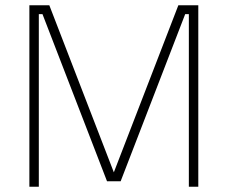

<svg xmlns="http://www.w3.org/2000/svg" viewBox="-20 -712 868 732"><path d="M128 0V-658H142L388 -21H440L686 -658H700V0H736V-692H660L414 -55L168 -692H92V0Z"/></svg>

Font: RazerF5 Thin
Style: Regular
Weight: 250
Foundry: Razer Inc.
Version: Version 2